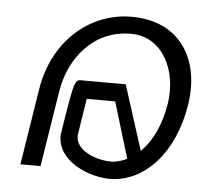

<svg xmlns="http://www.w3.org/2000/svg" viewBox="-43 -553 634 598"><g transform="rotate(5 274.0 -253.5)"><path d="M40 -20H103L141 -259C157 -357 227 -455 348 -455C447 -455 497 -353 481 -249C471 -187 449 -137 419 -104L410 -94L345 -297H217C185 -297 187 -310 160 -142L157 -121C155 -39 258 1 320 1C429 1 520 -98 544 -249C568 -400 491 -508 346 -508C210 -508 101 -405 78 -259ZM210 -126 228 -241H317L370 -66L361 -62C348 -57 334 -53 321 -53C274 -53 207 -78 210 -126Z"/></g></svg>

Font: Charger Sport
Style: ExLitNrwObl
Weight: 200
Designer: Jasper
Foundry: Cannot Into Space Fonts
Version: Version 1.1